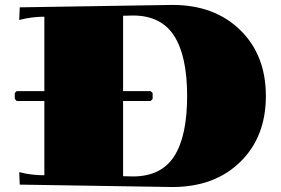

<svg xmlns="http://www.w3.org/2000/svg" viewBox="-20 -750 1140 780"><path d="M480 -686V-379.9H591.8L600.1 -372.1V-348.1L591.8 -339.8H480V-34.2L520 -33.2Q634.8 -33.2 687.5 -115Q740.2 -196.8 740.2 -359.9Q740.2 -522.9 687 -605Q633.8 -687 520 -687ZM160.2 -682.1Q123 -682.1 84 -674.8L58.1 -668.9L60.1 -720.2L680.2 -730Q851.1 -730 955.6 -628.2Q1060.1 -526.4 1060.1 -359.9Q1060.1 -193.4 955.6 -91.8Q851.1 9.8 680.2 9.8L60.1 0L58.1 -50.8L84 -44.9Q120.1 -38.1 160.2 -38.1V-339.8H47.9L40 -348.1V-372.1L47.9 -379.9H160.2Z"/></svg>

Font: Yokawerad
Style: Regular
Weight: 500
Designer: gluk
Foundry: gluk
Version: Version 0.79